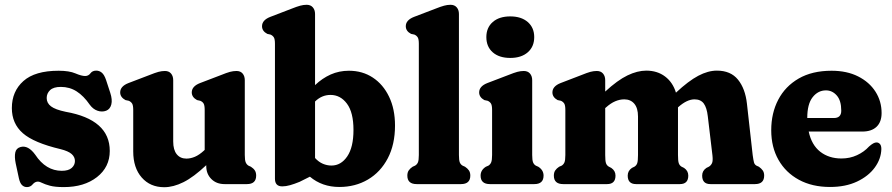

<svg xmlns="http://www.w3.org/2000/svg" viewBox="-20 -769 3726 802"><path d="M238 -55.5Q266 -55.5 279.5 -67.5Q293 -79.5 293 -96.5Q293 -113.5 279 -125.8Q265 -138 233 -146Q121 -172.5 75.2 -212.8Q29.5 -253 29.5 -317.5Q29.5 -387.5 77.8 -430.5Q126 -473.5 225 -473.5Q269 -473.5 294.8 -462.5Q320.5 -451.5 335.5 -451.5Q349.5 -451.5 357.8 -462.8Q366 -474 382 -474Q395 -474 405.2 -465.5Q415.5 -457 423 -435L440.5 -381.5Q450 -352.5 445 -332.8Q440 -313 423.5 -306.5Q406 -300 387.2 -306.5Q368.5 -313 355 -331.5Q329.5 -368.5 300.2 -387.2Q271 -406 234 -406Q203.5 -406 189.2 -392.5Q175 -379 175 -359.5Q175 -338.5 193 -324.8Q211 -311 254.5 -302Q438.5 -269.5 438.5 -138.5Q438.5 -71 385 -29.2Q331.5 12.5 246.5 12.5Q210 12.5 188.8 6.8Q167.5 1 156.2 -4.8Q145 -10.5 139 -10.5Q126 -10.5 116.5 1Q107 12.5 92.5 12.5Q80.5 12.5 72 4.2Q63.5 -4 59 -24L45.5 -87Q40 -114 43.8 -132Q47.5 -150 66 -155Q97.5 -163.5 127 -123Q171.5 -55.5 238 -55.5Z M536.5 -136.5V-309.5Q536.5 -329 531.8 -336.5Q527 -344 518 -348L504 -351Q482 -363 482 -383Q482 -408.5 516.5 -422L605.5 -456Q628 -465 641.8 -468.8Q655.5 -472.5 669 -472.5Q685.5 -472.5 694.5 -461.8Q703.5 -451 703.5 -434V-178Q703.5 -143 718.2 -124.8Q733 -106.5 758.5 -106.5Q776 -106.5 794.2 -114.2Q812.5 -122 832 -140L835 -143V-309.5Q835 -329 830.5 -336.5Q826 -344 816.5 -348L803 -351Q781 -363 781 -383Q781 -408.5 815.5 -422L904.5 -456Q926.5 -465 940.5 -468.8Q954.5 -472.5 968 -472.5Q984.5 -472.5 993.5 -461.8Q1002.5 -451 1002.5 -434V-121.5Q1002.5 -99.5 1006.5 -90.5Q1010.5 -81.5 1018 -77L1028 -72.5Q1039 -65.5 1044.5 -57Q1050 -48.5 1050 -35.5Q1050 0 1011.5 0H918Q884 0 862.8 -21.2Q841.5 -42.5 841.5 -75.5V-79Q788.5 -29 746.2 -8Q704 13 666 13Q607.5 13 572 -27.5Q536.5 -68 536.5 -136.5Z M1296 -710.5V-413.5Q1326 -442 1361.2 -457.8Q1396.5 -473.5 1437.5 -473.5Q1494 -473.5 1537.2 -445Q1580.5 -416.5 1605.2 -365Q1630 -313.5 1630 -244.5Q1630 -165.5 1599.8 -107.8Q1569.5 -50 1516.8 -19Q1464 12 1397.5 12Q1325.5 12 1274.5 -31L1231.5 -9.5Q1209.5 -0.5 1191.8 4.5Q1174 9.5 1159 9.5Q1128.5 9.5 1128.5 -22.5V-586Q1128.5 -605.5 1123.8 -613Q1119 -620.5 1110 -624.5L1096.5 -627.5Q1074.5 -639 1074.5 -659.5Q1074.5 -685 1109 -698.5L1197.5 -732.5Q1220 -741.5 1233.8 -745.2Q1247.5 -749 1261 -749Q1277.5 -749 1286.8 -738.2Q1296 -727.5 1296 -710.5ZM1360.5 -372.5Q1324 -372.5 1296 -345V-109Q1311 -92.5 1328.5 -85Q1346 -77.5 1364.5 -77.5Q1404.5 -77.5 1430.5 -115.8Q1456.5 -154 1456.5 -226Q1456.5 -299.5 1429.2 -336Q1402 -372.5 1360.5 -372.5Z M1897 -710.5V-121.5Q1897 -99 1900.8 -90.2Q1904.5 -81.5 1912.5 -77L1922.5 -72.5Q1933 -65.5 1938.8 -57Q1944.5 -48.5 1944.5 -35.5Q1944.5 0 1905.5 0H1720.5Q1681.5 0 1681.5 -35.5Q1681.5 -48.5 1687.2 -57Q1693 -65.5 1703.5 -72.5L1713.5 -77Q1721.5 -81.5 1725.5 -90.2Q1729.5 -99 1729.5 -121.5V-586Q1729.5 -605.5 1724.8 -613Q1720 -620.5 1711 -624.5L1697 -627.5Q1675 -639 1675 -659.5Q1675 -685 1709.5 -698.5L1798.5 -732.5Q1821 -741.5 1834.8 -745.2Q1848.5 -749 1862 -749Q1878.5 -749 1887.8 -738.2Q1897 -727.5 1897 -710.5Z M2111.5 -527Q2065 -527 2038.2 -550.5Q2011.5 -574 2011.5 -614Q2011.5 -653.5 2038.2 -677Q2065 -700.5 2111.5 -700.5Q2157.5 -700.5 2184.5 -677Q2211.5 -653.5 2211.5 -614Q2211.5 -574 2184.5 -550.5Q2157.5 -527 2111.5 -527ZM2203 -434V-121.5Q2203 -99.5 2206.8 -90.5Q2210.5 -81.5 2218.5 -77L2228.5 -72.5Q2250.5 -58.5 2250.5 -35.5Q2250.5 0 2212 0H2026.5Q1987.5 0 1987.5 -35.5Q1987.5 -58.5 2009.5 -72.5L2020 -77Q2027.5 -81.5 2031.5 -90.5Q2035.5 -99.5 2035.5 -121.5V-309.5Q2035.5 -329 2030.8 -336.5Q2026 -344 2017 -348L2003 -351Q1981.5 -363 1981.5 -383Q1981.5 -408.5 2015.5 -422L2104.5 -456Q2127 -465 2140.8 -468.8Q2154.5 -472.5 2168 -472.5Q2184.5 -472.5 2193.8 -461.8Q2203 -451 2203 -434Z M2508 -434V-386.5Q2559.5 -434 2601 -454Q2642.5 -474 2679.5 -474Q2725.5 -474 2758 -449.5Q2790.5 -425 2803.5 -382Q2856 -431 2896.8 -452.5Q2937.5 -474 2974.5 -474Q3032 -474 3062.5 -436.5Q3093 -399 3100 -336L3124 -121.5Q3127 -99.5 3129.5 -90.5Q3132 -81.5 3140 -77L3150 -72.5Q3160.5 -65 3166.2 -56.8Q3172 -48.5 3172 -35.5Q3172 0 3133.5 0H2947.5Q2913 0 2913 -35.5Q2913 -55.5 2930.5 -67.5L2941.5 -73Q2949.5 -78 2954 -87.2Q2958.5 -96.5 2956 -119.5L2936.5 -283.5Q2932.5 -319 2919.8 -336.5Q2907 -354 2881 -354Q2849.5 -354 2813 -321.5L2812 -320.5V-121.5Q2812 -97 2815.2 -87.5Q2818.5 -78 2826.5 -73L2837.5 -67.5Q2855 -55.5 2855 -35.5Q2855 0 2820 0H2637Q2602 0 2602 -35.5Q2602 -55.5 2619.5 -67.5L2630.5 -73Q2638.5 -78 2641.8 -87.5Q2645 -97 2645 -121.5V-282.5Q2645 -317.5 2629.5 -335.8Q2614 -354 2587.5 -354Q2569 -354 2550 -346Q2531 -338 2511 -320L2508 -317.5V-121.5Q2508 -97 2511.2 -87.5Q2514.5 -78 2523 -73L2533.5 -67.5Q2551 -55.5 2551 -35.5Q2551 0 2516 0H2332.5Q2293.5 0 2293.5 -35.5Q2293.5 -48.5 2299.2 -57Q2305 -65.5 2315.5 -72.5L2326 -77Q2333.5 -81.5 2337.5 -90.2Q2341.5 -99 2341.5 -121.5V-309.5Q2341.5 -329 2336.8 -336.5Q2332 -344 2323 -348L2309 -351Q2287.5 -363 2287.5 -383Q2287.5 -408.5 2321.5 -422L2410 -456Q2432 -465 2445.8 -468.8Q2459.5 -472.5 2473 -472.5Q2489.5 -472.5 2498.8 -461.8Q2508 -451 2508 -434Z M3662.5 -297Q3662.5 -259.5 3641.5 -239.5Q3620.5 -219.5 3582 -219.5H3358Q3370 -163.5 3406.2 -135.2Q3442.5 -107 3495 -107Q3530 -107 3559.8 -120.8Q3589.5 -134.5 3610 -157Q3629.5 -174.5 3641.5 -174Q3649.5 -174 3655.5 -167.5Q3661.5 -161 3661.5 -146.5Q3660.5 -105.5 3634 -69.2Q3607.5 -33 3559.8 -10.5Q3512 12 3447 12Q3372.5 12 3317.2 -18Q3262 -48 3231.8 -101.2Q3201.5 -154.5 3201.5 -225Q3201.5 -296.5 3230.8 -352.5Q3260 -408.5 3316.2 -441Q3372.5 -473.5 3453.5 -473.5Q3517.5 -473.5 3564.5 -449.8Q3611.5 -426 3637 -386Q3662.5 -346 3662.5 -297ZM3430 -391.5Q3397 -391.5 3374.5 -363Q3352 -334.5 3352 -276.5V-276H3463Q3494 -276 3494 -306.5Q3494 -349 3475.2 -370.2Q3456.5 -391.5 3430 -391.5Z"/></svg>

Font: Fraunces 72pt SuperSoft
Style: Bold
Weight: 700
Version: Version 1.000;[0bf87f6ff]